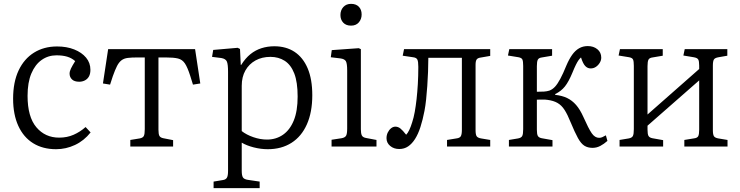

<svg xmlns="http://www.w3.org/2000/svg" viewBox="-20 -760 3841 996"><path d="M271 14Q202 14 152 -17Q102 -48 75 -107Q48 -166 48 -248Q48 -334 76.5 -394.5Q105 -455 156.5 -487Q208 -519 276 -519Q326 -519 365 -503.5Q404 -488 426.5 -461Q449 -434 449 -398Q449 -377 441.5 -363.5Q434 -350 420.5 -343Q407 -336 391 -336Q366 -336 353.5 -348Q341 -360 341 -378Q341 -390 348 -404.5Q355 -419 370 -443Q352 -459 328.5 -466Q305 -473 273 -473Q230 -473 196 -449Q162 -425 142.5 -378.5Q123 -332 123 -263Q123 -154 168.5 -100Q214 -46 287 -46Q328 -46 362 -61Q396 -76 424 -101L450 -73Q416 -30 369 -8Q322 14 271 14Z M656 0V-34L705 -42Q721 -45 726 -54.5Q731 -64 731 -90V-462H693Q662 -462 642.5 -459.5Q623 -457 610 -447Q597 -437 587 -417.5Q577 -398 565 -364L551 -321L514 -327L541 -505H992L1019 -327L981 -321L967 -366Q953 -410 939.5 -430.5Q926 -451 903.5 -456.5Q881 -462 840 -462H802V-87Q802 -64 807 -55Q812 -46 827 -43L878 -33V0Z M1088 216V182L1136 174Q1151 172 1157 162Q1163 152 1163 127V-388Q1163 -426 1157 -440.5Q1151 -455 1128 -459L1080 -465L1086 -501L1213 -512L1225 -506L1229 -423H1231Q1253 -458 1279 -479Q1305 -500 1336.5 -510Q1368 -520 1403 -520Q1464 -520 1508 -491Q1552 -462 1576 -405.5Q1600 -349 1600 -266Q1600 -178 1572 -115Q1544 -52 1492 -19Q1440 14 1369 14Q1333 14 1296 4.5Q1259 -5 1234 -20V126Q1234 150 1240 160Q1246 170 1266 173L1327 182V216ZM1365 -36Q1412 -36 1448 -61Q1484 -86 1504 -135Q1524 -184 1524 -259Q1524 -334 1506.5 -379Q1489 -424 1457 -444.5Q1425 -465 1383 -465Q1339 -465 1305.5 -446.5Q1272 -428 1253 -394.5Q1234 -361 1234 -315V-80Q1258 -61 1294 -48.5Q1330 -36 1365 -36Z M1700 0V-35L1752 -43Q1769 -46 1775 -55.5Q1781 -65 1781 -93V-394Q1781 -430 1774.5 -442Q1768 -454 1746 -457L1696 -463L1701 -500L1841 -510L1852 -505V-89Q1852 -68 1857 -57.5Q1862 -47 1880 -44L1933 -34V0ZM1801 -627Q1775 -627 1760.5 -642.5Q1746 -658 1746 -682Q1746 -707 1761 -723.5Q1776 -740 1801 -740Q1827 -740 1841.5 -725Q1856 -710 1856 -685Q1856 -661 1841.5 -644Q1827 -627 1801 -627Z M2051 13Q2023 13 2004 -3Q1985 -19 1985 -43Q1985 -59 1991.5 -72.5Q1998 -86 2008.5 -94.5Q2019 -103 2031 -103Q2045 -103 2057 -93.5Q2069 -84 2087 -61Q2095 -69 2103 -85.5Q2111 -102 2118 -125Q2126 -149 2131.5 -179.5Q2137 -210 2141 -246Q2145 -282 2147.5 -324Q2150 -366 2150 -413Q2150 -441 2145 -451Q2140 -461 2123 -463L2069 -471L2076 -505H2523V-470L2477 -462Q2459 -460 2453 -452Q2447 -444 2447 -424V-85Q2447 -62 2452.5 -53.5Q2458 -45 2475 -42L2523 -34V0H2299V-34L2348 -42Q2365 -44 2370.5 -53.5Q2376 -63 2376 -87V-460H2202Q2202 -425 2200.5 -387.5Q2199 -350 2196.5 -313.5Q2194 -277 2190.5 -244Q2187 -211 2182 -185Q2173 -138 2161 -101Q2149 -64 2133 -39Q2117 -14 2097 -0.5Q2077 13 2051 13Z M3054 7Q3029 7 3011.5 -4Q2994 -15 2978 -44Q2962 -73 2940 -126Q2924 -166 2908.5 -190Q2893 -214 2872 -226Q2851 -238 2820 -242Q2807 -244 2792.5 -243.5Q2778 -243 2765 -243V-87Q2765 -64 2770 -55Q2775 -46 2790 -43L2846 -33V0H2620V-34L2668 -42Q2684 -45 2689 -54.5Q2694 -64 2694 -90V-418Q2694 -442 2690 -451Q2686 -460 2670 -463L2615 -472L2622 -505H2844V-471L2791 -462Q2775 -460 2770 -450.5Q2765 -441 2765 -417V-284Q2788 -284 2802.5 -285Q2817 -286 2830 -290Q2846 -296 2859 -310Q2872 -324 2886.5 -351Q2901 -378 2918 -420Q2932 -453 2948 -475.5Q2964 -498 2984 -509.5Q3004 -521 3029 -521Q3059 -521 3079 -504.5Q3099 -488 3099 -461Q3099 -447 3091 -434Q3083 -421 3071 -413Q3059 -405 3044 -405Q3028 -405 3016 -417.5Q3004 -430 2994 -462Q2987 -456 2981 -447.5Q2975 -439 2967.5 -424Q2960 -409 2949 -382Q2930 -336 2910.5 -311.5Q2891 -287 2860 -272V-268Q2896 -264 2922 -251.5Q2948 -239 2968.5 -215.5Q2989 -192 3006 -154Q3033 -93 3049.5 -69Q3066 -45 3088 -45Q3097 -45 3104.5 -48.5Q3112 -52 3123 -58L3131 -29Q3113 -13 3094 -3Q3075 7 3054 7Z M3194 0V-34L3242 -42Q3258 -45 3263 -54.5Q3268 -64 3268 -90V-418Q3268 -442 3264 -451Q3260 -460 3244 -463L3189 -472L3196 -505H3418V-471L3365 -462Q3349 -460 3344 -450.5Q3339 -441 3339 -417V-166L3607 -402V-420Q3607 -443 3602 -451.5Q3597 -460 3579 -463L3525 -472L3532 -505H3753V-471L3707 -463Q3689 -460 3683.5 -451.5Q3678 -443 3678 -419V-85Q3678 -62 3683.5 -53.5Q3689 -45 3706 -42L3754 -34V0H3530V-34L3579 -42Q3597 -44 3602 -53.5Q3607 -63 3607 -87V-343L3339 -108V-87Q3339 -64 3344 -55Q3349 -46 3364 -43L3420 -33V0Z"/></svg>

Font: Literata 18pt Light
Style: Regular
Weight: 300
Designer: Latin by Veronika Burian and Jose Scaglione. Greek by Irene Vlachou. Cyrillic by Vera Evstafieva.
Foundry: TypeTogether
Version: Version 3.103;gftools[0.9.29]